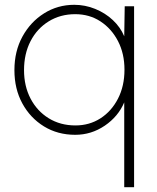

<svg xmlns="http://www.w3.org/2000/svg" viewBox="-20 -551 655 799"><path d="M497 228V-125Q472 -66 416 -28Q360 10 293 10Q220 10 163 -25Q106 -60 73 -120.5Q40 -181 40 -259Q40 -338 73.5 -399Q107 -460 163.5 -495.5Q220 -531 289 -531Q334 -531 376 -514Q418 -497 449.5 -467.5Q481 -438 497 -400L499 -525H538V228ZM294 -29Q352 -29 398 -58.5Q444 -88 471 -140.5Q498 -193 498 -261Q498 -328 471 -380Q444 -432 398 -462Q352 -492 293 -492Q231 -492 182.5 -462Q134 -432 107 -379.5Q80 -327 80 -259Q80 -193 107 -141Q134 -89 182.5 -59Q231 -29 294 -29Z"/></svg>

Font: Readex Pro Light
Style: Regular
Weight: 300
Designer: Bonnie Shaver-Troup, Thomas Jockin
Foundry: Lexend
Version: Version 1.200; ttfautohint (v1.8.3)